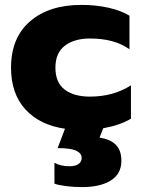

<svg xmlns="http://www.w3.org/2000/svg" viewBox="-20 -515 579 783"><path d="M401 8 386 46Q430 53 452.5 75.5Q475 98 475 141Q475 194 432 221Q389 248 315 248Q281 248 249.5 244Q218 240 202 234V149Q228 163 263 163Q287 163 300 154Q313 145 313 129Q313 110 290.5 99.5Q268 89 215 89L245 10Q142 -5 83.5 -69Q25 -133 25 -239Q25 -361 102.5 -428Q180 -495 312 -495Q371 -495 422.5 -483.5Q474 -472 508 -451V-314Q447 -358 347 -358Q283 -358 244.5 -328.5Q206 -299 206 -239Q206 -178 244 -149.5Q282 -121 346 -121Q443 -121 514 -167V-31Q469 -4 401 8Z"/></svg>

Font: Prompt
Style: Bold
Weight: 700
Designer: Katatrad Team
Foundry: CadsonDemak
Version: Version 1.000